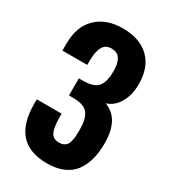

<svg xmlns="http://www.w3.org/2000/svg" viewBox="-201 -921 918 1034"><g transform="rotate(30 257.5 -404.0)"><path d="M259.3 13.2Q41 13.2 41 -229.5V-258.3H195.3Q195.3 -255.9 195.6 -242.4Q195.8 -229 195.8 -227.1Q196.8 -168 210.7 -142.1Q224.6 -116.2 261.2 -116.2Q277.3 -116.2 288.6 -121.6Q299.8 -127 306.6 -135.7Q313.5 -144.5 317.1 -159.9Q320.8 -175.3 322 -191.9Q323.2 -208.5 323.2 -232.4Q323.2 -296.9 301.3 -328.4Q279.3 -359.9 219.7 -362.8Q217.8 -362.8 200.4 -363Q183.1 -363.3 180.7 -363.3V-469.2Q213.4 -469.2 216.8 -469.7Q277.8 -471.7 300.5 -501.7Q323.2 -531.7 323.2 -595.2Q323.2 -645.5 306.9 -671.1Q290.5 -696.8 253.9 -696.8Q218.3 -696.8 202.1 -670.2Q186 -643.6 184.1 -594.7Q184.1 -592.8 183.8 -575Q183.6 -557.1 183.6 -554.7H29.3V-598.6Q29.3 -704.1 89.4 -762.7Q149.4 -821.3 252.9 -821.3Q357.9 -821.3 417 -764.6Q476.1 -708 476.1 -603Q476.1 -534.2 447 -486.1Q418 -438 372.6 -425.3Q476.1 -387.7 476.1 -235.8Q476.1 -178.7 464.1 -134.3Q452.1 -89.8 427 -56.2Q401.9 -22.5 359.4 -4.6Q316.9 13.2 259.3 13.2Z"/></g></svg>

Font: Oswald
Style: DemiBold
Weight: 600
Designer: Vernon Adams
Foundry: Vernon Adams
Version: 3.0; ttfautohint (v0.95) -l 8 -r 50 -G 200 -x 0 -w "G" -W -c